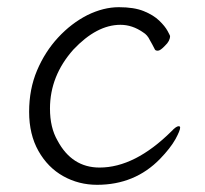

<svg xmlns="http://www.w3.org/2000/svg" viewBox="-20 -501 570 534"><path d="M477 -150Q481 -150 481 -146Q481 -138 468 -114Q454 -89 425 -59Q355 13 250 13Q199 13 156 -11Q113 -35 87 -81Q61 -127 61 -190Q61 -253 83 -305Q105 -357 141.5 -396.5Q178 -436 223 -459Q268 -481 310.5 -481Q353 -481 380 -470Q407 -459 423 -443.5Q439 -428 446 -415Q452 -404 453 -401Q453 -387 439 -374Q426 -360 419 -360Q413 -360 411 -363Q404 -377 397 -389Q390 -404 378 -411Q348 -432 315 -432Q249 -432 184 -363Q119 -290 119 -199Q119 -146 140 -110Q180 -35 257 -35Q355 -35 457 -136Q470 -150 477 -150Z"/></svg>

Font: LXGW WenKai Lite Light
Style: Regular
Weight: 300
Designer: LXGW / Fontworks Inc.
Foundry: LXGW / Fontworks Inc.
Version: Version 1.511; March 25, 2025